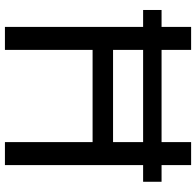

<svg xmlns="http://www.w3.org/2000/svg" viewBox="-28 -748 777 760"><g transform="rotate(90 360.0 -368.5)"><path d="M87 0V-547H20V-620H87V-737H178V-620H543V-737H634V-620H700V-547H634V0H543V-347H178V0ZM178 -428H543V-547H178Z"/></g></svg>

Font: Tomorrow
Style: Regular
Weight: 400
Designer: Tony de Marco, Monica Rizzolli
Foundry: Just in Type
Version: Version 2.002